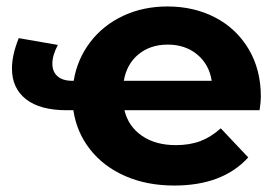

<svg xmlns="http://www.w3.org/2000/svg" viewBox="-20 -566 855 594"><path d="M783 -225H365Q377 -175 419 -146Q461 -117 524 -117Q567 -117 600 -129.5Q633 -142 663 -169L748 -79Q669 8 519 8Q434 8 367 -21.5Q300 -51 258.5 -104Q217 -157 207 -225H186Q104 -225 60.5 -259Q17 -293 17 -354Q17 -396 38 -448L159 -427Q142 -395 142 -369Q142 -344 158 -330Q174 -316 204 -316H208Q219 -383 259 -435.5Q299 -488 361 -517Q423 -546 498 -546Q580 -546 645.5 -512Q711 -478 749 -414.5Q787 -351 787 -267Q787 -251 783 -225ZM363 -316H635Q627 -367 590 -397.5Q553 -428 499 -428Q445 -428 408.5 -398Q372 -368 363 -316Z"/></svg>

Font: mBank
Style: Bold
Weight: 700
Designer: Julieta Ulanovsky
Foundry: Julieta Ulanovsky
Version: Version 7.200